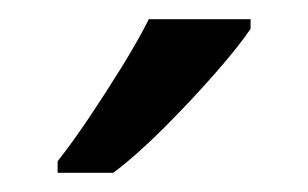

<svg xmlns="http://www.w3.org/2000/svg" viewBox="-20 -786 321 200"><path d="M241 -756Q229 -738 204 -709.5Q179 -681 150.5 -652.5Q122 -624 98 -606H40V-618Q55 -637 72.5 -663Q90 -689 107 -716.5Q124 -744 135 -766H241Z"/></svg>

Font: Noto Sans Old North Arabian
Style: Regular
Weight: 400
Designer: Monotype Design Team
Foundry: Monotype Imaging Inc.
Version: Version 2.001; ttfautohint (v1.8.4.7-5d5b)